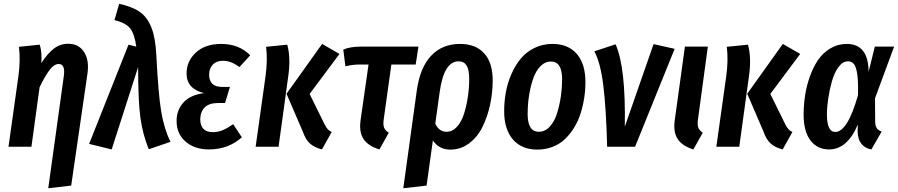

<svg xmlns="http://www.w3.org/2000/svg" viewBox="-20 -775 4742 1014"><path d="M234.9 219.2 316.9 -372.1Q326.2 -437 290 -437Q265.6 -437 241.2 -404.5Q216.8 -372.1 189 -314L146 0H24.9L77.1 -372.1Q88.9 -456.1 80.1 -527.8L189.9 -539.1Q202.6 -498 198.2 -441.9Q229.5 -490.7 263.2 -517.3Q296.9 -543.9 340.8 -543.9Q395.5 -543.9 423.8 -500.7Q452.1 -457.5 441.9 -386.2L356 205.1Z M609.4 -754.9Q678.7 -739.7 718.3 -712.2Q757.8 -684.6 779.5 -629.9Q801.3 -575.2 805.7 -482.9Q815.9 -278.8 831.3 -186.5Q846.7 -94.2 880.4 -25.9L765.6 13.2Q733.9 -64.9 721.7 -151.6Q709.5 -238.3 709.5 -420.9L569.8 14.2L450.7 -15.1L658.7 -539.1L699.7 -528.8Q690.4 -595.7 667.5 -625Q644.5 -654.3 584.5 -668.9Z M1083.5 14.2Q1007.8 14.2 960.2 -27.1Q912.6 -68.4 912.6 -136.2Q912.6 -193.8 949 -233.9Q985.4 -273.9 1057.6 -283.2Q965.3 -305.7 965.3 -387.2Q965.3 -452.1 1014.6 -497.6Q1064 -543 1148.4 -543Q1242.7 -543 1301.3 -482.9L1244.6 -420.9Q1200.2 -454.1 1157.7 -454.1Q1122.6 -454.1 1103.5 -433.3Q1084.5 -412.6 1084.5 -380.9Q1084.5 -315.9 1153.3 -315.9H1194.3L1168.5 -231H1132.3Q1084 -231 1060.8 -207.3Q1037.6 -183.6 1037.6 -144Q1037.6 -112.3 1054.2 -94.7Q1070.8 -77.1 1103.5 -77.1Q1131.8 -77.1 1156.2 -87.4Q1180.7 -97.7 1211.4 -119.1L1257.3 -49.8Q1185.5 14.2 1083.5 14.2Z M1680.2 14.2Q1640.6 3.9 1617.4 -16.6Q1594.2 -37.1 1579.1 -80.1L1493.2 -279.8L1681.2 -543L1772.9 -490.2L1615.2 -278.8L1693.4 -120.1Q1702.1 -102.1 1711.2 -92.3Q1720.2 -82.5 1731.9 -78.1ZM1330.1 0 1382.3 -372.1Q1394 -456.1 1385.3 -527.8L1497.1 -539.1Q1516.6 -468.3 1502 -370.1L1451.2 0Z M2046.9 -434.1 2006.8 -147Q2002.4 -117.2 2008.1 -101.8Q2013.7 -86.4 2033.2 -74.2L1983.9 14.2Q1924.8 -3.4 1900.1 -40.5Q1875.5 -77.6 1884.3 -140.1L1926.3 -434.1H1872.1Q1843.8 -434.1 1804.2 -424.8L1793 -513.2Q1829.1 -528.8 1886.2 -528.8H2189.9L2175.3 -434.1Z M2409.7 -543Q2492.7 -543 2537.4 -493.2Q2582 -443.4 2582 -351.1Q2582 -284.7 2568.1 -220.9Q2554.2 -157.2 2527.6 -103.8Q2501 -50.3 2457 -17.6Q2413.1 15.1 2357.9 15.1Q2298.8 15.1 2266.1 -33.2L2232.9 205.1L2109.9 219.2L2181.6 -299.8Q2198.7 -418.9 2257.3 -481Q2315.9 -543 2409.7 -543ZM2338.9 -79.1Q2370.1 -79.1 2394.3 -106.4Q2418.5 -133.8 2431.6 -177.2Q2444.8 -220.7 2451.4 -267.1Q2458 -313.5 2458 -358.9Q2458 -407.2 2444.1 -429.2Q2430.2 -451.2 2401.9 -451.2Q2324.2 -451.2 2301.8 -287.1L2278.8 -122.1Q2298.3 -79.1 2338.9 -79.1Z M2817.9 15.1Q2735.4 15.1 2689 -38.3Q2642.6 -91.8 2642.6 -188Q2642.6 -238.8 2651.6 -288.1Q2660.6 -337.4 2680.9 -383.8Q2701.2 -430.2 2730.2 -465.3Q2759.3 -500.5 2802.5 -521.7Q2845.7 -543 2897.9 -543Q2980.5 -543 3026.1 -490.5Q3071.8 -438 3071.8 -340.8Q3071.8 -299.3 3065.4 -258.1Q3059.1 -216.8 3046.4 -176.5Q3033.7 -136.2 3012.7 -101.8Q2991.7 -67.4 2964.4 -41Q2937 -14.6 2899.4 0.2Q2861.8 15.1 2817.9 15.1ZM2825.7 -79.1Q2859.4 -79.1 2884.8 -107.7Q2910.2 -136.2 2923.3 -180.9Q2936.5 -225.6 2942.6 -269.8Q2948.7 -314 2948.7 -356Q2948.7 -450.2 2889.6 -450.2Q2862.3 -450.2 2840.3 -430.9Q2818.4 -411.6 2804.9 -381.8Q2791.5 -352.1 2782.5 -314Q2773.4 -275.9 2770 -240.7Q2766.6 -205.6 2766.6 -172.9Q2766.6 -79.1 2825.7 -79.1Z M3231 -541Q3285.2 -420.4 3279.8 -106L3431.6 -542L3543 -517.1L3334 0H3186.5Q3181.2 -204.6 3166 -325.2Q3150.9 -445.8 3118.7 -503.9Z M3718.3 -528.8 3666.5 -147Q3662.1 -117.2 3667.5 -101.8Q3672.9 -86.4 3691.4 -74.2L3642.1 14.2Q3584 -3.4 3559.3 -40.5Q3534.7 -77.6 3543.5 -140.1L3597.2 -528.8Z M4113.3 14.2Q4073.7 3.9 4050.5 -16.6Q4027.3 -37.1 4012.2 -80.1L3926.3 -279.8L4114.3 -543L4206.1 -490.2L4048.3 -278.8L4126.5 -120.1Q4135.3 -102.1 4144.3 -92.3Q4153.3 -82.5 4165 -78.1ZM3763.2 0 3815.4 -372.1Q3827.1 -456.1 3818.4 -527.8L3930.2 -539.1Q3949.7 -468.3 3935.1 -370.1L3884.3 0Z M4452.1 -543Q4565.9 -543 4567.4 -396L4600.1 -528.8H4702.1L4601.1 -255.9L4602.1 -130.9Q4602.5 -109.4 4610.8 -97.7Q4619.1 -85.9 4636.2 -80.1L4582 14.2Q4548.8 8.8 4529.3 -15.6Q4509.8 -40 4509.3 -81.1L4510.3 -117.2Q4455.1 14.2 4358.4 14.2Q4296.9 14.2 4260.5 -33Q4224.1 -80.1 4224.1 -168.9Q4224.1 -219.2 4231.7 -269.8Q4239.3 -320.3 4256.8 -370.1Q4274.4 -419.9 4300 -457.8Q4325.7 -495.6 4365 -519.3Q4404.3 -543 4452.1 -543ZM4458 -451.2Q4430.7 -451.2 4408.4 -420.9Q4386.2 -390.6 4373.5 -345.5Q4360.8 -300.3 4354 -254.4Q4347.2 -208.5 4347.2 -170.9Q4347.2 -78.1 4391.1 -78.1Q4456.1 -78.1 4511.2 -272Q4513.2 -341.8 4507.6 -381.6Q4502 -421.4 4490.2 -436.3Q4478.5 -451.2 4458 -451.2Z"/></svg>

Font: Fira Sans Compressed Medium
Style: Italic
Weight: 500
Width: 3
Italic angle: -8°
Designer: Carrois Corporate & Edenspiekermann AG
Foundry: Carrois Corporate GbR & Edenspiekermann AG
Version: Version 4.203;PS 004.203;hotconv 1.0.88;makeotf.lib2.5.64775